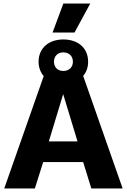

<svg xmlns="http://www.w3.org/2000/svg" viewBox="-20 -1065 717 1085"><path d="M338 -1045 277 -881H401L490 -1045ZM673 0 450 -636C468 -657 478 -684 478 -716C478 -792 423 -842 338 -842C254 -842 198 -792 198 -716C198 -684 209 -656 227 -635L4 0H177L224 -149H450L496 0ZM338 -769C370 -769 392 -748 392 -716C392 -685 370 -664 338 -664C306 -664 285 -685 285 -716C285 -748 306 -769 338 -769ZM256 -266 337 -533 418 -266Z"/></svg>

Font: Work Sans
Style: Bold
Weight: 700
Designer: Wei Huang
Foundry: Wei Huang
Version: Version 2.012